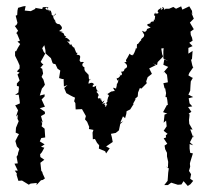

<svg xmlns="http://www.w3.org/2000/svg" viewBox="-20 -608 691 637"><path d="M534 -89 538 -71 537 -50 530 -57 540 -49 538 -35 537 -20 536 -8 525 6H537L548 -2L570 5L582 4L589 -7L603 9L612 3L621 -8L611 -15L614 -30L607 -41L611 -55L610 -65L611 -70L620 -99L611 -101L609 -115V-130L621 -126L610 -136L622 -159L621 -152L611 -179L619 -178L608 -197L607 -210L608 -218L609 -228L606 -231L615 -237L604 -253L618 -255L609 -265L606 -282L621 -286L605 -294L611 -307L612 -325L613 -338L620 -350H618L605 -358L608 -366L622 -386L621 -383L618 -391L614 -409L617 -413L619 -439L605 -430V-449L619 -455L608 -466L619 -473L617 -483L613 -492L612 -503L623 -511L610 -533L623 -546L619 -556L613 -569L618 -560L617 -572L608 -587L585 -576L581 -587L579 -586L564 -579L555 -585L541 -579H529L526 -575C522 -590 514 -583 521 -580C508 -570 520 -574 520 -574C503 -581 513 -585 518 -579C516 -583 499 -575 504 -568C511 -565 496 -558 494 -568C499 -559 505 -565 492 -563C489 -551 501 -555 490 -561C501 -557 488 -545 497 -539C488 -546 492 -547 490 -537C474 -536 483 -531 477 -530C466 -528 464 -524 480 -517C462 -508 467 -515 468 -508C460 -505 467 -498 451 -506C460 -490 459 -493 458 -490C459 -482 439 -478 453 -472C451 -483 439 -463 437 -461C437 -461 434 -468 434 -452C438 -447 425 -444 433 -451C428 -443 431 -441 420 -423C420 -435 421 -417 410 -430C404 -418 401 -414 398 -409C397 -403 405 -403 392 -401C405 -393 404 -383 394 -380C391 -376 394 -370 381 -370C389 -362 382 -354 376 -360C386 -362 370 -343 367 -350C368 -338 372 -339 372 -347C375 -330 361 -325 368 -329C367 -318 367 -325 365 -314C352 -319 354 -318 361 -306C341 -304 349 -307 355 -305C342 -305 337 -291 333 -298C345 -291 341 -289 339 -286C336 -274 332 -267 344 -274C337 -274 327 -263 336 -263C330 -257 336 -255 328 -254C334 -264 318 -259 330 -265C319 -268 318 -255 320 -269C319 -260 318 -261 327 -275C315 -268 323 -265 313 -282C320 -280 313 -273 312 -282C308 -283 301 -278 306 -281C300 -291 316 -288 299 -304C300 -300 300 -308 309 -305C303 -302 295 -319 300 -324C284 -314 284 -324 294 -330C291 -324 290 -340 274 -330C272 -338 282 -352 280 -344C273 -344 275 -349 274 -360C267 -365 275 -360 266 -368C263 -371 259 -374 260 -385C251 -388 251 -397 259 -402C242 -405 253 -396 244 -407C246 -419 248 -421 243 -425C225 -429 239 -424 236 -434C234 -427 230 -441 225 -453C228 -448 221 -450 216 -462C206 -454 220 -458 202 -471C216 -467 214 -474 202 -482C197 -484 193 -482 200 -487C187 -490 199 -498 182 -501C196 -502 182 -503 176 -505C187 -512 190 -516 177 -528C166 -527 167 -537 170 -528C170 -528 169 -529 161 -538C170 -533 163 -538 158 -547C159 -552 150 -549 166 -564C164 -552 147 -553 151 -569C152 -556 151 -558 149 -572C147 -577 147 -566 142 -573C133 -572 134 -582 148 -571C142 -574 142 -568 131 -579C133 -586 127 -578 140 -585C139 -572 135 -585 135 -585L122 -584L120 -578L96 -582L98 -579L82 -571L62 -573L65 -588L57 -587L40 -582L38 -573L37 -558L32 -556L38 -532C36 -528 35 -523 29 -522L40 -506L34 -498L37 -495L46 -473L38 -470L47 -462C42 -454 37 -446 33 -437L30 -439V-423L39 -405L45 -391V-381L36 -371L45 -367L38 -361L45 -341L36 -331V-323L43 -321L41 -301L30 -293L42 -294L45 -275L46 -265L30 -258L32 -256L40 -242L33 -221L39 -228L38 -214L42 -206C39 -199 36 -191 33 -184L32 -168L43 -163L39 -156L31 -140L36 -122L42 -116L44 -113L40 -101L39 -94L35 -88L39 -66L28 -65L39 -42H29L36 -32L35 -28L41 -8L33 3L41 -8L53 -9L76 5L78 3L82 1L102 -1L101 6L116 -10L122 -11L129 -16L122 -31L120 -38L117 -41L114 -68L127 -78L114 -87L113 -96L119 -103L127 -118L116 -121L128 -129L112 -139L117 -150L130 -152L128 -181L118 -189L120 -197L117 -207L122 -201L116 -223L129 -230V-237L112 -249L129 -254L118 -278L128 -288V-295L112 -291L119 -314L125 -321L129 -327L124 -344L118 -353L123 -364L120 -380L114 -383L124 -395C119 -396 118 -400 115 -403L130 -430L125 -436L120 -448L127 -458L130 -445L131 -439V-431L149 -415L154 -400L156 -397L164 -395L171 -380L180 -374L176 -349L186 -346H191L192 -321L204 -326L193 -316L200 -299C209 -294 219 -288 229 -284L226 -272L230 -266L231 -245L252 -246C256 -238 261 -231 265 -223L262 -212L269 -204L276 -187L275 -180L290 -177L287 -168L288 -146L295 -147L302 -134L309 -126L308 -115L329 -106L332 -99C336 -105 340 -110 344 -116L332 -122L354 -137L351 -153L348 -164L364 -167L375 -176V-178L379 -197L389 -206L379 -201L388 -222L395 -216L399 -230L400 -239L412 -245L424 -264L421 -263L430 -279H427L437 -288L438 -301L444 -316L449 -314L467 -332L465 -338L470 -352L484 -363L475 -381L497 -392L487 -398L501 -392L503 -402L516 -415L521 -421L518 -428L515 -447L528 -449L530 -452L523 -449L522 -438V-414L538 -405L525 -411L522 -393L538 -386L520 -365L525 -370L534 -360L537 -335L522 -332L526 -315H528L531 -299L529 -286H533L535 -276L537 -259L534 -260L521 -236L535 -231L526 -228L523 -201L531 -208L533 -189L523 -174L536 -164L530 -159L531 -152L523 -149L535 -131L526 -125L528 -113L534 -101Z"/></svg>

Font: Charger Distortion
Style: 1
Weight: 400
Designer: Jasper
Foundry: Cannot Into Space Fonts
Version: Version 0.98